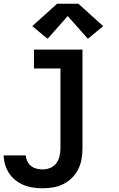

<svg xmlns="http://www.w3.org/2000/svg" viewBox="-20 -786 640 1029"><path d="M209 223Q184 223 158.5 219.5Q133 216 109 206.5Q85 197 64.5 181Q44 165 29.5 143.5Q15 122 7.5 97Q0 72 0 47H118Q119 63 126.5 78.5Q134 94 147 104Q160 114 176.5 118Q193 122 209 122Q230 122 250 113.5Q270 105 282 88.5Q294 72 299 51.5Q304 31 304 10V-419H162V-520H422V10Q422 39 417 67Q412 95 399.5 120.5Q387 146 366.5 166.5Q346 187 320.5 200Q295 213 266.5 218Q238 223 209 223ZM235 -578 153 -646 286 -766H400L533 -646L451 -578L343 -700Z"/></svg>

Font: Zed Sans Extended
Style: Bold
Weight: 700
Width: 7
Designer: Belleve Invis
Foundry: Belleve Invis
Version: Version 1.0.0; ttfautohint (v1.8.4)